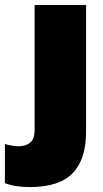

<svg xmlns="http://www.w3.org/2000/svg" viewBox="-93 -530 416 776"><path d="M27.8 226.1Q-33.7 226.1 -73.2 210V51.8Q-45.9 61 -16.1 61Q11.7 61 29.3 46.1Q46.9 31.2 46.9 -3.9V-509.8H254.9V2Q254.9 114.3 200.4 170.2Q146 226.1 27.8 226.1Z"/></svg>

Font: Mulish ExtraBlack
Style: Regular
Weight: 1000
Designer: Vernon Adams
Foundry: Vernon Adams
Version: Version 3.603; ttfautohint (v1.8.3)